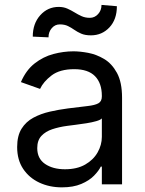

<svg xmlns="http://www.w3.org/2000/svg" viewBox="-20 -766 603 798"><path d="M237.3 12.7Q185.5 12.7 143.3 -7.1Q101.1 -26.9 76.2 -64.2Q51.3 -101.6 51.3 -154.8Q51.3 -201.7 69.6 -231Q87.9 -260.3 118.9 -276.9Q149.9 -293.5 187.3 -302Q224.6 -310.5 262.7 -315.4Q312.5 -321.8 343.5 -325.2Q374.5 -328.6 388.9 -336.7Q403.3 -344.7 403.3 -365.2V-367.7Q403.3 -420.4 374.8 -449.5Q346.2 -478.5 288.6 -478.5Q228.5 -478.5 194.3 -452.4Q160.2 -426.3 146.5 -396.5L66.9 -424.8Q88.4 -474.6 124 -502.4Q159.7 -530.3 201.9 -541.5Q244.1 -552.7 285.6 -552.7Q312 -552.7 346.2 -546.4Q380.4 -540 412.6 -521Q444.8 -502 466.1 -463.1Q487.3 -424.3 487.3 -359.4V0H403.3V-73.7H398.9Q390.6 -56.2 370.8 -35.9Q351.1 -15.6 317.9 -1.5Q284.7 12.7 237.3 12.7ZM250 -62.5Q299.8 -62.5 334 -82Q368.2 -101.6 385.7 -132.6Q403.3 -163.6 403.3 -197.3V-273.9Q397.9 -267.6 380.1 -262.5Q362.3 -257.3 339.1 -253.7Q315.9 -250 293.9 -247.3Q272 -244.6 258.3 -242.7Q225.6 -238.3 197.5 -229Q169.4 -219.7 152.1 -201.2Q134.8 -182.6 134.8 -150.4Q134.8 -106.9 167.2 -84.7Q199.7 -62.5 250 -62.5ZM181.6 -610.8 116.2 -613.8Q116.2 -668 147.2 -702.6Q178.2 -737.3 224.1 -737.3Q244.1 -737.3 260 -730.2Q275.9 -723.1 290 -714.4Q304.2 -705.6 319.3 -698.7Q334.5 -691.9 353.5 -691.9Q373.5 -691.9 387.7 -707.5Q401.9 -723.1 401.9 -745.6L465.8 -740.2Q465.8 -685.1 434.8 -652.1Q403.8 -619.1 357.9 -619.1Q333.5 -619.1 317.4 -626.2Q301.3 -633.3 288.8 -642.1Q276.4 -650.9 262.5 -657.7Q248.5 -664.6 228.5 -664.6Q208.5 -664.6 195.1 -648.9Q181.6 -633.3 181.6 -610.8Z"/></svg>

Font: Sahel VF Regular
Style: Regular
Weight: 400
Foundry: Saber Rastikerdar (saber.rastikerdar@gmail.com)
Version: Version 3.4.0